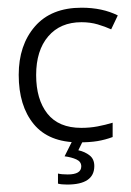

<svg xmlns="http://www.w3.org/2000/svg" viewBox="-20 -374 349 511"><path d="M196.8 -314.9Q140.6 -314.9 108.4 -277.3Q76.2 -239.7 76.2 -174.3Q76.2 -109.4 106.2 -71.5Q136.2 -33.7 196.3 -33.7Q219.2 -33.7 239.7 -37.6Q260.3 -41.5 279.8 -47.4V-9.3Q260.3 -2 239.5 1.5Q218.8 4.9 189.9 4.9Q109.9 4.9 69.8 -43.7Q29.8 -92.3 29.8 -174.8Q29.8 -253.9 73 -303.7Q116.2 -353.5 197.3 -353.5Q252.4 -353.5 293.5 -333L275.9 -295.9Q259.8 -303.2 240 -309.1Q220.2 -314.9 196.8 -314.9ZM231 67.9Q231 117.2 158.7 117.2Q143.1 117.2 134.3 114.7V87.9Q144 90.3 160.2 90.3Q196.3 90.3 196.3 68.8Q196.3 56.2 183.3 50.3Q170.4 44.4 151.9 42L172.9 0H201.2L188.5 25.9Q206.1 29.8 218.5 39.6Q231 49.3 231 67.9Z"/></svg>

Font: NotoSansOldHungarianUI
Style: Regular
Weight: 400
Designer: Monotype Design Team
Foundry: Monotype Imaging Inc.
Version: Version 1001.000; ttfautohint (v1.8.4.7-5d5b)